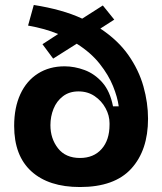

<svg xmlns="http://www.w3.org/2000/svg" viewBox="-20 -738 653 773"><path d="M302 15Q176 15 106.5 -48Q37 -111 37 -231Q37 -305 62 -359Q87 -413 133 -442Q179 -471 240 -471Q280 -471 320.5 -456Q361 -441 392 -406Q423 -371 435 -310H458Q453 -347 435 -391.5Q417 -436 381.5 -481Q346 -526 289 -562L194 -502L151 -560L214 -601Q188 -612 157.5 -620.5Q127 -629 93 -635L116 -718Q173 -709 221.5 -695.5Q270 -682 311 -663L394 -716L440 -659L384 -623Q455 -576 497 -516Q539 -456 557.5 -390Q576 -324 576 -260Q576 -133 508.5 -59Q441 15 302 15ZM302 -102Q357 -102 389 -138Q421 -174 421 -236V-242Q421 -273 405 -302.5Q389 -332 361 -351Q333 -370 296 -370Q259 -370 233.5 -350.5Q208 -331 195.5 -300Q183 -269 183 -234Q183 -180 213.5 -141Q244 -102 302 -102Z"/></svg>

Font: Bricolage Grotesque 10pt Bricolage Grotesque 10pt Regular
Style: Bold
Weight: 700
Designer: Mathieu Triay
Foundry: Atelier Triay
Version: Version 1.000; ttfautohint (v1.8.4.7-5d5b);gftools[0.9.32]